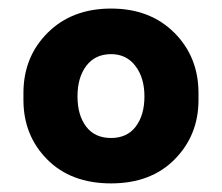

<svg xmlns="http://www.w3.org/2000/svg" viewBox="-20 -760 513 444"><path d="M236.8 -335.9Q144 -335.9 89.1 -391.4Q34.2 -446.8 34.2 -528.8V-544.9Q34.2 -628.4 90.3 -684.3Q146.5 -740.2 236.8 -740.2Q327.1 -740.2 383.1 -684.3Q439 -628.4 439 -544.9V-528.8Q439 -447.3 384 -391.6Q329.1 -335.9 236.8 -335.9ZM236.8 -440.9Q273.9 -440.9 293.9 -467.3Q314 -493.7 314 -537.1Q314 -580.1 293.2 -607.4Q272.5 -634.8 236.8 -634.8Q200.2 -634.8 179.7 -607.9Q159.2 -581.1 159.2 -537.1Q159.2 -493.7 179.2 -467.3Q199.2 -440.9 236.8 -440.9Z"/></svg>

Font: Sora SemiBold
Style: Regular
Weight: 600
Designer: Jonathan Barnbrook, Julián Moncada
Foundry: Barnbrook Fonts
Version: Version 2.000